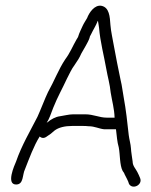

<svg xmlns="http://www.w3.org/2000/svg" viewBox="-20 -647 546 692"><path d="M70 -37C85 -75 102 -122 123 -155C131 -148 140 -148 150 -156C160 -162 166 -167 176 -176C191 -188 215 -193 239 -193H281C285 -193 291 -193 299 -192C322 -192 336 -183 356 -181H398C401 -158 402 -136 408 -116C413 -91 411 -52 422 -31C425 -27 428 -23 429 -19C434 -8 442 4 445 16C458 38 495 19 485 -5C482 -13 479 -19 475 -27C469 -39 458 -49 458 -65C457 -74 452 -103 452 -112C451 -128 446 -144 444 -160C439 -206 434 -252 426 -295C422 -315 420 -338 415 -357C406 -399 398 -441 390 -484C386 -508 380 -532 378 -557C376 -587 374 -620 346 -626C321 -631 301 -601 294 -582C289 -573 282 -563 278 -554C274 -545 265 -527 262 -516C262 -514 259 -510 256 -505C241 -479 233 -457 215 -433C191 -397 175 -354 153 -315C144 -297 124 -245 115 -226C89 -175 58 -123 38 -65C32 -51 1 18 38 18C66 18 60 -17 70 -37ZM287 -235H244C228 -235 211 -230 196 -228C180 -226 164 -217 152 -207C150 -206 149 -205 148 -204C158 -219 163 -236 172 -259C188 -299 204 -326 221 -363C230 -380 237 -397 249 -413C260 -429 266 -438 273 -454C282 -471 297 -493 303 -511C303 -514 305 -518 308 -523C316 -540 326 -555 332 -571L333 -572C334 -565 336 -556 337 -547C341 -497 355 -445 363 -399C368 -370 376 -344 379 -313C384 -282 392 -255 393 -223H364C338 -223 317 -235 287 -235Z"/></svg>

Font: PolanStronk
Style: Ita
Weight: 500
Version: Version 1.0